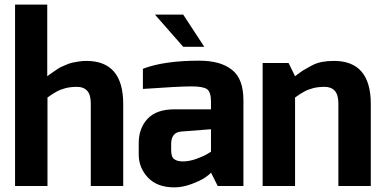

<svg xmlns="http://www.w3.org/2000/svg" viewBox="-20 -803 1659 829"><path d="M45 0V-783H184V-474Q199 -485 203.5 -488Q208 -491 222.5 -501Q237 -511 244 -514Q251 -517 266 -523.5Q281 -530 292.5 -532.5Q304 -535 320 -537.5Q336 -540 353 -540Q512 -540 512 -354V0H372V-356Q372 -394 356.5 -411Q341 -428 313 -428Q285 -428 263.5 -422.5Q242 -417 224.5 -407.5Q207 -398 185 -382V0Z M649 -740H771L862 -601H771ZM597 -506Q688 -541 840 -541Q932 -541 981 -502Q1031 -464 1031 -370V0H920L891 -58Q887 -51 865 -36Q844 -22 806 -8Q768 6 733 6Q659 6 619 -36Q579 -79 579 -135V-185Q579 -249 617 -290Q655 -331 734 -331H852H891V-356V-365Q891 -405 874 -418Q857 -430 806 -430Q755 -430 597 -419ZM719 -155Q719 -125 732 -116Q745 -106 770 -106Q795 -106 825 -116Q856 -127 873 -137L891 -148V-245L762 -235Q719 -231 719 -181Z M1114 0V-531H1226L1254 -474Q1279 -493 1289.5 -499.5Q1300 -506 1323 -518.5Q1346 -531 1369.5 -535.5Q1393 -540 1422 -540Q1581 -540 1581 -354V0H1441V-356Q1441 -394 1425.5 -411Q1410 -428 1382 -428Q1354 -428 1332.5 -422.5Q1311 -417 1293.5 -407.5Q1276 -398 1254 -382V0Z"/></svg>

Font: Mina
Style: Bold
Weight: 700
Version: Version 1.000